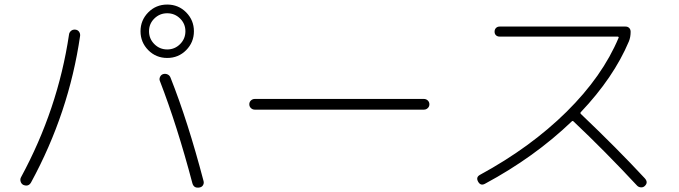

<svg xmlns="http://www.w3.org/2000/svg" viewBox="-20 -827 3040 860"><path d="M786.6 -744.1Q762.7 -767.6 729 -767.6Q695.3 -767.6 671.4 -744.1Q647.5 -720.7 647.5 -687Q647.5 -653.3 671.4 -629.4Q695.3 -605.5 729 -605.5Q762.7 -605.5 786.6 -629.4Q810.5 -653.3 810.5 -687Q810.5 -720.7 786.6 -744.1ZM814 -602.5Q779.3 -567.4 729 -567.4Q678.7 -567.4 644 -602.5Q609.4 -637.7 609.4 -687Q609.4 -736.3 644 -771.5Q678.7 -806.6 729 -806.6Q779.3 -806.6 814 -771.5Q848.6 -736.3 848.6 -687Q848.6 -637.7 814 -602.5ZM744.1 -478.5Q821.3 -284.2 891.6 -16.6Q894.5 -6.8 889.6 2Q884.8 10.7 874 12.7Q848.6 17.6 841.8 -5.9Q773.4 -264.6 696.3 -463.9Q692.4 -472.7 696.8 -482.4Q701.2 -492.2 710.9 -495.1Q720.7 -498 730.5 -493.7Q740.2 -489.3 744.1 -478.5ZM84 1Q75.2 -3.9 72.3 -14.2Q69.3 -24.4 74.2 -33.2Q239.3 -337.9 289.1 -671.9Q290 -681.6 297.9 -688.5Q305.7 -695.3 316.9 -694.3Q328.1 -693.4 334 -685.1Q339.8 -676.8 338.9 -667Q289.1 -322.3 119.1 -9.8Q107.4 10.7 84 1Z M1121.1 -335.9Q1111.3 -335.9 1104 -342.8Q1096.7 -349.6 1096.7 -359.9Q1096.7 -370.1 1104 -377Q1111.3 -383.8 1121.1 -383.8H1878.9Q1888.7 -383.8 1896 -377Q1903.3 -370.1 1903.3 -359.9Q1903.3 -349.6 1896 -342.8Q1888.7 -335.9 1878.9 -335.9Z M2152.3 -3.9Q2132.8 6.8 2121.6 -13.2Q2110.4 -33.2 2129.9 -43.9Q2356.4 -167 2517.6 -326.2Q2678.7 -485.4 2751 -658.2Q2752 -659.2 2750.5 -661.1Q2749 -663.1 2747.1 -663.1H2217.8Q2208 -663.1 2201.7 -668.9Q2195.3 -674.8 2195.3 -685.1Q2195.3 -695.3 2201.7 -701.7Q2208 -708 2217.8 -708H2782.2Q2792 -708 2798.3 -701.7Q2804.7 -695.3 2804.7 -684.6Q2804.7 -660.2 2796.9 -641.6Q2728.5 -479.5 2581.1 -324.2Q2578.1 -320.3 2582 -316.4Q2745.1 -161.1 2868.2 -28.3Q2884.8 -9.8 2868.2 5.9Q2861.3 12.7 2851.1 12.2Q2840.8 11.7 2834 4.9Q2689.5 -150.4 2548.8 -283.2Q2544.9 -287.1 2541 -283.2Q2374 -123 2152.3 -3.9Z"/></svg>

Font: Rounded-L Mgen+ 1m light
Style: Regular
Weight: 200
Designer: [Source Han Sans]
Ryoko NISHIZUKA  (kana & ideographs); Paul D. Hunt (Latin, Greek & Cyrillic); Wenlong ZHANG  (bopomofo
Version: Version 1.059.20150602